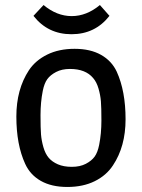

<svg xmlns="http://www.w3.org/2000/svg" viewBox="-20 -731 564 763"><path d="M415 -668Q358 -595 264 -595Q170 -595 113 -668L153 -711Q206 -667 265 -667Q324 -667 377 -711ZM80 -80Q45 -156 45 -268Q45 -376 95 -452Q121 -491 167.5 -514Q214 -537 276.5 -537Q339 -537 381.5 -513Q424 -489 444 -446Q479 -369 479 -257Q479 -149 429 -74Q403 -34 356.5 -11Q310 12 247.5 12Q185 12 142.5 -12Q100 -36 80 -80ZM374 -155Q383 -200 383 -252Q383 -304 381 -328.5Q379 -353 371.5 -379Q364 -405 350 -421Q320 -457 258 -457Q226 -457 203 -445Q180 -433 168 -416.5Q156 -400 150 -370Q141 -325 141 -273Q141 -221 143 -196.5Q145 -172 152.5 -146Q160 -120 173.5 -104Q187 -88 210 -78Q233 -68 265.5 -68Q298 -68 321 -80Q344 -92 356 -108.5Q368 -125 374 -155Z"/></svg>

Font: Magra
Style: Regular
Weight: 400
Designer: Viviana Monsalve
Foundry: Viviana Monsalve
Version: Version 1.001